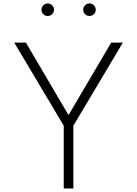

<svg xmlns="http://www.w3.org/2000/svg" viewBox="-20 -1066 776 1086"><path d="M340.5 0V-355L60.5 -825H126.5L367.5 -415L609 -825H675L395 -355V0ZM486 -975.5Q471.5 -975.5 461 -986Q450.5 -996.5 450.5 -1011Q450.5 -1025.5 461 -1036Q471.5 -1046.5 486 -1046.5Q500.5 -1046.5 511 -1036Q521.5 -1025.5 521.5 -1011Q521.5 -996.5 511 -986Q500.5 -975.5 486 -975.5ZM250 -975.5Q235.5 -975.5 225 -986Q214.5 -996.5 214.5 -1011Q214.5 -1025.5 225 -1036Q235.5 -1046.5 250 -1046.5Q264.5 -1046.5 275 -1036Q285.5 -1025.5 285.5 -1011Q285.5 -996.5 275 -986Q264.5 -975.5 250 -975.5Z"/></svg>

Font: Spartan Thin Light
Style: Regular
Weight: 300
Version: Version 1.004